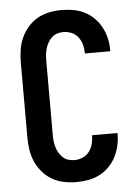

<svg xmlns="http://www.w3.org/2000/svg" viewBox="-53 -785 607 835"><g transform="rotate(-5 250.0 -367.5)"><path d="M247 8Q220 8 192.5 2.5Q165 -3 141.5 -16.5Q118 -30 99.5 -51.5Q81 -73 70 -98Q59 -123 55 -150.5Q51 -178 51 -205V-530Q51 -557 55 -584.5Q59 -612 70 -637Q81 -662 99.5 -683.5Q118 -705 141.5 -718.5Q165 -732 192.5 -737.5Q220 -743 247 -743Q273 -743 298.5 -738.5Q324 -734 347 -722.5Q370 -711 388.5 -692.5Q407 -674 419 -651.5Q431 -629 437 -603.5Q443 -578 443 -552V-546H332V-549Q332 -567 327 -585Q322 -603 311 -617.5Q300 -632 282.5 -639.5Q265 -647 247 -647Q233 -647 220 -643Q207 -639 197 -630Q187 -621 180 -609Q173 -597 169 -584Q165 -571 163.5 -557.5Q162 -544 162 -530V-205Q162 -191 163.5 -177.5Q165 -164 169 -151Q173 -138 180 -126Q187 -114 197 -105Q207 -96 220 -92Q233 -88 247 -88Q265 -88 282.5 -95.5Q300 -103 311 -117.5Q322 -132 327 -150Q332 -168 332 -186V-189H443V-183Q443 -157 437 -131.5Q431 -106 419 -83.5Q407 -61 388.5 -42.5Q370 -24 347 -12.5Q324 -1 298.5 3.5Q273 8 247 8Z"/></g></svg>

Font: Iosevka
Style: Bold
Weight: 700
Monospace: yes
Designer: Belleve Invis
Foundry: Belleve Invis
Version: Version 32.5.0; ttfautohint (v1.8.4)